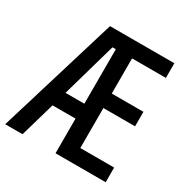

<svg xmlns="http://www.w3.org/2000/svg" viewBox="-164 -856 975 998"><g transform="rotate(30 323.0 -357.0)"><path d="M601 0H300V-208H162L102 0H-2L215 -714H601V-626H398V-415H588V-328H398V-88H601ZM188 -298H301V-625H281Z"/></g></svg>

Font: Noto Sans Sinhala ExtraCondensed Medium
Style: Regular
Weight: 500
Width: 2
Designer: Jelle Bosma - Monotype Design Team
Foundry: Monotype Imaging Inc.
Version: Version 2.006; ttfautohint (v1.8.4.7-5d5b)